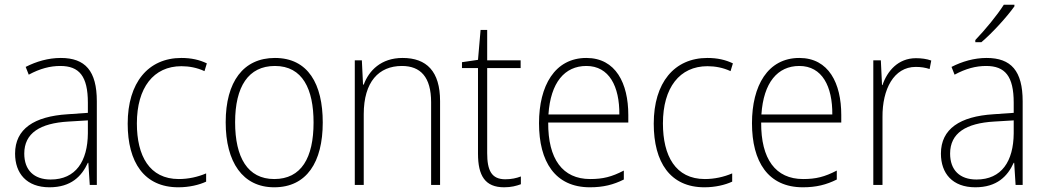

<svg xmlns="http://www.w3.org/2000/svg" viewBox="-20 -785 4438 815"><path d="M238 -539C185 -539 134 -524 89 -501L102 -468C150 -494 193 -505 236 -505C316 -505 353 -462 353 -349V-306L267 -300C125 -291 44 -238 44 -133C44 -49 93 10 190 10C282 10 327 -37 353 -94H355L361 0H391V-355C391 -484 342 -539 238 -539ZM270 -269 353 -274V-219C352 -101 302 -23 195 -23C124 -23 83 -63 83 -133C83 -220 150 -262 270 -269Z M737 10C783 10 825 0 855 -14V-49C820 -34 780 -25 739 -25C614 -25 561 -124 561 -261C561 -413 632 -504 750 -504C782 -504 816 -498 848 -483L858 -516C827 -531 792 -539 750 -539C609 -539 522 -434 522 -260C522 -96 592 10 737 10Z M1350 -265C1350 -428 1288 -539 1147 -539C1013 -539 938 -438 938 -266C938 -97 1010 10 1144 10C1282 10 1350 -97 1350 -265ZM978 -266C978 -417 1034 -505 1147 -505C1265 -505 1311 -406 1311 -265C1311 -115 1259 -25 1144 -25C1031 -25 978 -117 978 -266Z M1689 -539C1597 -539 1546 -485 1524 -426H1521L1516 -529H1486V0H1524V-300C1524 -438 1588 -505 1686 -505C1765 -505 1810 -458 1810 -351V0H1848V-356C1848 -482 1791 -539 1689 -539Z M2125 -24C2066 -24 2048 -62 2048 -135V-496H2190V-529H2048V-658H2020L2009 -531L1941 -521V-496H2009V-133C2009 -39 2039 10 2120 10C2150 10 2172 4 2191 -3V-36C2173 -29 2151 -24 2125 -24Z M2469 -539C2335 -539 2268 -421 2268 -262C2268 -99 2336 10 2484 10C2541 10 2584 -1 2628 -23V-61C2576 -34 2539 -25 2485 -25C2368 -25 2306 -110 2307 -265H2647V-297C2647 -431 2594 -539 2469 -539ZM2469 -505C2566 -505 2610 -418 2609 -299H2308C2317 -435 2377 -505 2469 -505Z M2970 10C3016 10 3058 0 3088 -14V-49C3053 -34 3013 -25 2972 -25C2847 -25 2794 -124 2794 -261C2794 -413 2865 -504 2983 -504C3015 -504 3049 -498 3081 -483L3091 -516C3060 -531 3025 -539 2983 -539C2842 -539 2755 -434 2755 -260C2755 -96 2825 10 2970 10Z M3373 -539C3239 -539 3172 -421 3172 -262C3172 -99 3240 10 3388 10C3445 10 3488 -1 3532 -23V-61C3480 -34 3443 -25 3389 -25C3272 -25 3210 -110 3211 -265H3551V-297C3551 -431 3498 -539 3373 -539ZM3373 -505C3470 -505 3514 -418 3513 -299H3212C3221 -435 3281 -505 3373 -505Z M3868 -538C3792 -538 3746 -483 3726 -424H3724L3719 -529H3687V0H3726V-288C3725 -406 3774 -501 3867 -501C3889 -501 3908 -498 3926 -492L3933 -528C3914 -535 3891 -538 3868 -538Z M4286 -758V-765H4241C4212 -719 4162 -659 4120 -615V-606H4146C4193 -646 4254 -713 4286 -758ZM4168 -539C4115 -539 4064 -524 4019 -501L4032 -468C4080 -494 4123 -505 4166 -505C4246 -505 4283 -462 4283 -349V-306L4197 -300C4055 -291 3974 -238 3974 -133C3974 -49 4023 10 4120 10C4212 10 4257 -37 4283 -94H4285L4291 0H4321V-355C4321 -484 4272 -539 4168 -539ZM4200 -269 4283 -274V-219C4282 -101 4232 -23 4125 -23C4054 -23 4013 -63 4013 -133C4013 -220 4080 -262 4200 -269Z"/></svg>

Font: Noto Sans Devanagari UI SemiCondensed ExtraLight
Style: Regular
Weight: 200
Width: 4
Designer: Jelle Bosma - Monotype Design Team
Foundry: Monotype Imaging Inc.
Version: Version 2.004